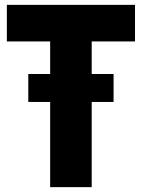

<svg xmlns="http://www.w3.org/2000/svg" viewBox="-20 -770 584 790"><path d="M8.2 -599.5H186.4V-465.5H96.4V-350.5H186.4V0H357.3V-350.5H447.3V-465.5H357.3V-599.5H535.5V-750H8.2Z"/></svg>

Font: Spartan MB ExtBd
Style: Regular
Weight: 800
Designer: Matt Bailey, Mirko Velimirovic
Foundry: Matt Bailey
Version: Version 1.005